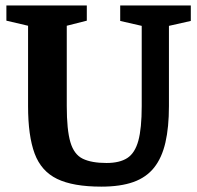

<svg xmlns="http://www.w3.org/2000/svg" viewBox="-20 -668 724 706"><path d="M352.6 18.3Q248.8 18.3 190.1 -10.1Q131.4 -38.5 107.3 -103.5Q83.2 -168.5 83.2 -278V-573.3L3.5 -592V-648H299.2V-592L225.5 -573.3V-278Q225.5 -190.6 238.8 -145.3Q252.1 -100 284.2 -84.4Q316.4 -68.7 371.7 -68.7Q420 -68.7 448.1 -86.9Q476.2 -105.1 488.7 -150.6Q501.1 -196.1 501.1 -278V-572.9L422 -591V-648H681.6V-591L601.2 -572.9V-278Q601.2 -200.1 588.3 -144.2Q575.5 -88.2 546.9 -52Q518.3 -15.8 470.5 1.3Q422.6 18.3 352.6 18.3Z"/></svg>

Font: Faustina Light
Style: Regular
Weight: 300
Designer: Alfonso Garcia
Foundry: http://www.omnibus-type.com
Version: Version 1.200